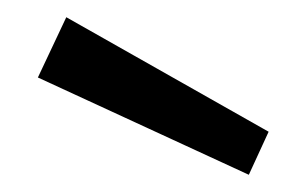

<svg xmlns="http://www.w3.org/2000/svg" viewBox="-20 -880 355 223"><path d="M24 -790 57 -860 292 -727 269 -677Z"/></svg>

Font: Karmilla
Style: Regular
Weight: 400
Designer: Jonathan Pinhorn
Version: Version 1.000